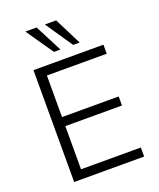

<svg xmlns="http://www.w3.org/2000/svg" viewBox="-167 -1037 939 1137"><g transform="rotate(-20 302.0 -468.0)"><path d="M100 0V-705H541V-648H164V-386H521V-329H164V-57H541V0ZM372 -765 256 -936H327L413 -765ZM251 -765 133 -936H204L292 -765Z"/></g></svg>

Font: Nunito Sans 10pt Light
Style: Regular
Weight: 300
Designer: Vernon Adams
Foundry: Vernon Adams
Version: Version 3.101;gftools[0.9.27]